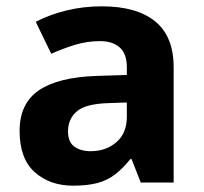

<svg xmlns="http://www.w3.org/2000/svg" viewBox="-20 -577 644 607"><path d="M302 -557Q412 -557 470.5 -509.5Q529 -462 529 -364V0H425L396 -74H392Q369 -45 344.5 -26Q320 -7 288.5 1.5Q257 10 211 10Q138 10 90 -32.5Q42 -75 42 -163Q42 -250 103 -291.5Q164 -333 286 -337L381 -340V-364Q381 -407 358.5 -427Q336 -447 296 -447Q256 -447 218 -435.5Q180 -424 142 -407L93 -508Q137 -531 190.5 -544Q244 -557 302 -557ZM323 -251Q251 -249 223 -225Q195 -201 195 -162Q195 -128 215 -113.5Q235 -99 267 -99Q315 -99 348 -127.5Q381 -156 381 -208V-253Z"/></svg>

Font: Noto Sans Canadian Aboriginal
Style: Regular
Weight: 400
Designer: Monotype Design Team, Typotheque's Kevin King
Foundry: Monotype Imaging Inc.
Version: Version 2.002